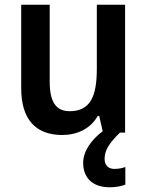

<svg xmlns="http://www.w3.org/2000/svg" viewBox="-20 -563 624 815"><path d="M424 111C424 75 444 44 489 0H511V-543H391V-272C391 -154 364 -91 275 -91C217 -91 191 -132 191 -215V-543H70V-188C70 -56 132 10 244 10C307 10 364 -16 395 -71H401L416 -6C368 30 333 79 333 128C333 192 373 232 446 232C474 232 494 227 512 221V146C501 150 485 154 466 154C440 154 424 139 424 111Z"/></svg>

Font: Noto Sans Devanagari UI SemiCondensed SemiBold
Style: Regular
Weight: 600
Width: 4
Designer: Jelle Bosma - Monotype Design Team
Foundry: Monotype Imaging Inc.
Version: Version 2.004